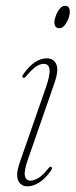

<svg xmlns="http://www.w3.org/2000/svg" viewBox="-20 -633 260 660"><path d="M184.5 -536Q167 -536 167 -556.5Q167 -566 172 -579.2Q177 -592.5 185.2 -602.8Q193.5 -613 203 -613Q220 -613 220 -592.5Q220 -576 209 -556Q198 -536 184.5 -536ZM76 -85Q62 -45.5 65.5 -28.8Q69 -12 85 -12Q96 -12 111 -20.5Q126 -29 146 -54Q152 -62 157 -59Q161 -55.5 155.5 -47Q135.5 -18.5 114.8 -5.5Q94 7.5 75 7.5Q51.5 7.5 42.5 -12.5Q33.5 -32.5 47.5 -73.5L137.5 -331.5Q153 -376.5 150.2 -395Q147.5 -413.5 130.5 -413.5Q118 -413.5 104 -404.2Q90 -395 69.5 -370.5Q63.5 -363 59 -366Q54 -369.5 60 -377.5Q98.5 -432.5 141 -432.5Q164.5 -432.5 173.5 -412.2Q182.5 -392 167.5 -348.5Z"/></svg>

Font: Fraunces 144pt S050 Thin
Style: Italic
Weight: 100
Italic angle: -16°
Version: Version 1.000; ttfautohint (v1.8.3)